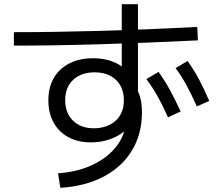

<svg xmlns="http://www.w3.org/2000/svg" viewBox="-20 -839 1040 913"><path d="M779 -281Q754 -337 730 -380Q706 -423 676 -463L734 -497Q765 -454 789.5 -408.5Q814 -363 839 -309ZM916 -333Q891 -389 867.5 -432.5Q844 -476 815 -515L872 -549Q904 -504 928 -458.5Q952 -413 975 -359ZM256 -15Q349 -21 422 -56Q495 -91 537 -147.5Q579 -204 579 -275V-298L616 -283Q609 -256 590.5 -234Q572 -212 544.5 -196Q517 -180 483.5 -171Q450 -162 412 -162Q351 -162 305.5 -186.5Q260 -211 235 -256Q210 -301 210 -361Q210 -424 236 -468.5Q262 -513 310 -537.5Q358 -562 422 -562Q487 -562 535 -537.5Q583 -513 613 -467L559 -447V-819H636V-375L629 -418Q644 -392 649.5 -364.5Q655 -337 655 -304Q655 -202 607.5 -123.5Q560 -45 472.5 1Q385 47 267 54ZM426 -229Q455 -229 480.5 -237Q506 -245 526 -261.5Q546 -278 557.5 -303Q569 -328 569 -362Q569 -423 531.5 -459Q494 -495 430 -495Q366 -495 328 -459.5Q290 -424 290 -362Q290 -302 327 -265.5Q364 -229 426 -229ZM46 -686Q230 -686 451 -692Q672 -698 918 -711L921 -647Q674 -635 453 -628.5Q232 -622 46 -622Z"/></svg>

Font: M PLUS 2
Style: Regular
Weight: 400
Designer: Coji Morishita
Foundry: UNDERFOREST DESIGN
Version: Version 1.001